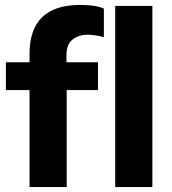

<svg xmlns="http://www.w3.org/2000/svg" viewBox="-20 -760 699 780"><path d="M100 0V-394H4V-507H100V-541Q100 -740 306 -740Q329 -740 355.5 -737Q382 -734 402 -725V-609Q388 -613 370 -616Q352 -619 335 -619Q301 -619 275.5 -600Q250 -581 250 -535V-507H378V-394H251V0ZM448 0V-736H599V0Z"/></svg>

Font: Mulish ExtraBold
Style: Regular
Weight: 800
Designer: Vernon Adams
Foundry: Vernon Adams
Version: Version 3.603; ttfautohint (v1.8.3)